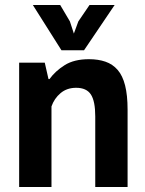

<svg xmlns="http://www.w3.org/2000/svg" viewBox="-20 -752 585 772"><path d="M57 0ZM363 0V-284Q363 -345 345.5 -372Q328 -399 286 -399Q249 -399 223.5 -377.5Q198 -356 187 -324V0H57V-500H160L175 -434H179Q202 -466 240 -490Q278 -514 338 -514Q375 -514 404 -504Q433 -494 453 -471Q473 -448 483 -408.5Q493 -369 493 -311V0ZM318 -550H227L112 -732H222L261 -666L277 -617L295 -666L340 -732H441Z"/></svg>

Font: PT Sans
Style: Bold
Weight: 700
Version: Version 2.003W OFL; ttfautohint (v1.6)